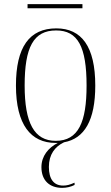

<svg xmlns="http://www.w3.org/2000/svg" viewBox="-20 -680 537 927"><path d="M113 -640H378V-660H113ZM248 10C252 10 255 10 259 10C214 33 180 73 180 127C180 192 220 227 280 227C302 227 322 222 340 213V202C317 212 303 216 285 216C240 216 216 185 216 126C216 66 245 28 289 7C388 -11 440 -99 440 -267C440 -455 374 -543 252 -543C122 -543 57 -453 57 -267C57 -78 129 10 248 10ZM249 0C145 0 99 -87 99 -267C99 -451 141 -533 251 -533C356 -533 398 -454 398 -267C398 -91 359 0 249 0Z"/></svg>

Font: Noto Serif Display SemiCondensed ExtraLight
Style: Regular
Weight: 200
Width: 4
Designer: Monotype Design Team
Foundry: Monotype Imaging Inc.
Version: Version 2.009